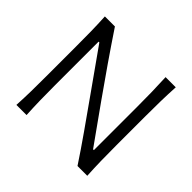

<svg xmlns="http://www.w3.org/2000/svg" viewBox="-176 -943 1141 1141"><g transform="rotate(45 395.0 -372.0)"><path d="M97.2 0Q100.6 -62.5 101.6 -120.1Q102.5 -177.7 102.5 -246.6V-495.6Q102.5 -564.9 101.6 -622.8Q100.6 -680.7 97.2 -743.7H181.6Q247.1 -645.5 310.1 -554.4Q373 -463.4 436 -374.5L606 -135.7H612.8V-495.6Q612.8 -564.9 611.6 -622.8Q610.4 -680.7 607.4 -743.7H692.9Q689.5 -680.7 688.2 -622.8Q687 -564.9 687 -495.6V-246.6Q687 -177.7 688.2 -120.1Q689.5 -62.5 692.9 0H610.8Q556.2 -83 493.4 -172.4Q430.7 -261.7 353.5 -370.6L183.1 -611.3H176.8V-246.6Q176.8 -177.7 178 -120.1Q179.2 -62.5 182.6 0Z"/></g></svg>

Font: Pinar-DS1-FD Regular
Style: Regular
Weight: 400
Designer: Amin Abedi
Version: Version 3.000